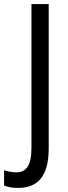

<svg xmlns="http://www.w3.org/2000/svg" viewBox="-78 -734 337 946"><path d="M10 192C106 192 162 137 162 -3V-714H77V-5C77 85 49 115 3 115C-20 115 -40 111 -58 105V180C-39 188 -16 192 10 192Z"/></svg>

Font: Noto Sans Georgian Condensed
Style: Regular
Weight: 400
Width: 3
Designer: Monotype Design Team, Akaki Razmadze
Foundry: Google LLC
Version: Version 2.005